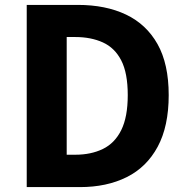

<svg xmlns="http://www.w3.org/2000/svg" viewBox="-20 -763 762 783"><path d="M89 0V-743H297Q411 -743 494 -703.5Q577 -664 622.5 -583Q668 -502 668 -375Q668 -248 623 -164.5Q578 -81 496.5 -40.5Q415 0 306 0ZM252 -132H287Q351 -132 399.5 -155.5Q448 -179 474.5 -232.5Q501 -286 501 -375Q501 -465 474.5 -516.5Q448 -568 399.5 -590Q351 -612 287 -612H252Z"/></svg>

Font: Noto Sans KR ExtraBold
Style: Regular
Weight: 800
Designer: Ryoko NISHIZUKA  (kana, bopomofo & ideographs); Paul D. Hunt (Latin, Greek & Cyrillic); Sandoll Communications , Soo-you
Foundry: Adobe
Version: Version 2.004-H2;hotconv 1.0.118;makeotfexe 2.5.65603